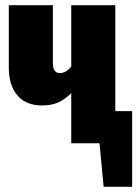

<svg xmlns="http://www.w3.org/2000/svg" viewBox="-20 -553 530 741"><path d="M490 -124V168H380L364 0H255V-194Q232 -170 205.5 -158Q179 -146 142 -146Q81 -146 47.5 -184.5Q14 -223 14 -292V-533H184V-310Q184 -271 211 -271Q235 -271 255 -296V-533H425V-124Z"/></svg>

Font: Fira Sans Extra Condensed ExtraBold
Style: Regular
Weight: 800
Width: 1
Designer: Carrois Corporate & Edenspiekermann AG
Foundry: Carrois Corporate GbR & Edenspiekermann AG
Version: Version 4.203